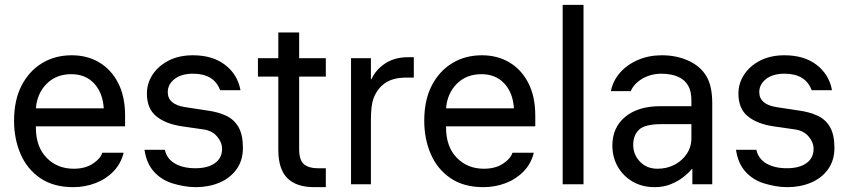

<svg xmlns="http://www.w3.org/2000/svg" viewBox="-20 -760 3504 792"><path d="M282 12Q201 12 146.5 -25Q92 -62 65 -124.5Q38 -187 38 -262Q38 -347 69 -407Q100 -467 153.5 -499.5Q207 -532 276 -532Q340 -532 389.5 -502.5Q439 -473 467.5 -417.5Q496 -362 496 -283V-239H128V-234Q128 -155 172 -109.5Q216 -64 284 -64Q331 -64 362.5 -84.5Q394 -105 402 -130H490Q479 -85 448 -53Q417 -21 373.5 -4.5Q330 12 282 12ZM274 -454Q212 -454 172.5 -414.5Q133 -375 128 -313H408Q404 -377 368.5 -415.5Q333 -454 274 -454Z M788 12Q762 12 737.5 7.5Q713 3 690 -4Q644 -19 614 -53Q584 -87 576 -142H660Q668 -105 701.5 -85.5Q735 -66 786 -66Q837 -66 866.5 -87Q896 -108 896 -146Q896 -173 875.5 -197Q855 -221 820 -226L730 -239Q663 -249 624.5 -280.5Q586 -312 586 -374Q586 -417 610 -453Q634 -489 676.5 -510.5Q719 -532 776 -532Q857 -532 908.5 -492.5Q960 -453 972 -388H888Q863 -456 776 -456Q728 -456 700 -434Q672 -412 672 -380Q672 -329 744 -318L836 -304Q880 -298 913 -282.5Q946 -267 964 -235.5Q982 -204 982 -150Q982 -98 955.5 -61.5Q929 -25 885 -6.5Q841 12 788 12Z M1276 12Q1202 12 1165 -25.5Q1128 -63 1128 -142V-444H1044V-520H1128V-626H1214V-520H1324V-444H1214V-146Q1214 -99 1234 -82.5Q1254 -66 1290 -66H1324V12Z M1428 0V-520H1510V-433H1512Q1531 -474 1570 -499Q1609 -524 1662 -524H1687V-440H1657Q1602 -440 1569.5 -418Q1537 -396 1521 -355Q1510 -325 1510 -267V0Z M1974 12Q1893 12 1838.5 -25Q1784 -62 1757 -124.5Q1730 -187 1730 -262Q1730 -347 1761 -407Q1792 -467 1845.5 -499.5Q1899 -532 1968 -532Q2032 -532 2081.5 -502.5Q2131 -473 2159.5 -417.5Q2188 -362 2188 -283V-239H1820V-234Q1820 -155 1864 -109.5Q1908 -64 1976 -64Q2023 -64 2054.5 -84.5Q2086 -105 2094 -130H2182Q2171 -85 2140 -53Q2109 -21 2065.5 -4.5Q2022 12 1974 12ZM1966 -454Q1904 -454 1864.5 -414.5Q1825 -375 1820 -313H2100Q2096 -377 2060.5 -415.5Q2025 -454 1966 -454Z M2301 0V-740H2387V0Z M2680 12Q2629 12 2589.5 -11Q2550 -34 2528 -73Q2506 -112 2506 -160Q2506 -234 2559 -278Q2612 -322 2704 -322H2832V-346Q2832 -384 2819 -406Q2806 -428 2786.5 -438.5Q2767 -449 2746.5 -452.5Q2726 -456 2710 -456Q2664 -456 2629 -435Q2594 -414 2582 -384H2500Q2508 -426 2537 -459.5Q2566 -493 2611 -512.5Q2656 -532 2710 -532Q2770 -532 2819 -510Q2868 -488 2893 -447Q2918 -407 2918 -334V0H2836V-63H2834Q2822 -48 2800 -30.5Q2778 -13 2748 -0.5Q2718 12 2680 12ZM2692 -64Q2731 -64 2762.5 -80.5Q2794 -97 2813 -125.5Q2832 -154 2832 -190V-248H2710Q2640 -248 2616 -225Q2592 -202 2592 -162Q2592 -122 2620 -93Q2648 -64 2692 -64Z M3228 12Q3202 12 3177.5 7.5Q3153 3 3130 -4Q3084 -19 3054 -53Q3024 -87 3016 -142H3100Q3108 -105 3141.5 -85.5Q3175 -66 3226 -66Q3277 -66 3306.5 -87Q3336 -108 3336 -146Q3336 -173 3315.5 -197Q3295 -221 3260 -226L3170 -239Q3103 -249 3064.5 -280.5Q3026 -312 3026 -374Q3026 -417 3050 -453Q3074 -489 3116.5 -510.5Q3159 -532 3216 -532Q3297 -532 3348.5 -492.5Q3400 -453 3412 -388H3328Q3303 -456 3216 -456Q3168 -456 3140 -434Q3112 -412 3112 -380Q3112 -329 3184 -318L3276 -304Q3320 -298 3353 -282.5Q3386 -267 3404 -235.5Q3422 -204 3422 -150Q3422 -98 3395.5 -61.5Q3369 -25 3325 -6.5Q3281 12 3228 12Z"/></svg>

Font: Liter
Style: Regular
Weight: 400
Designer: Anton Skugarov
Foundry: skugi
Version: Version 1.004; ttfautohint (v1.8.4.7-5d5b)